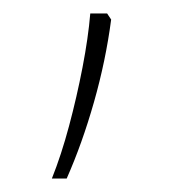

<svg xmlns="http://www.w3.org/2000/svg" viewBox="-20 -232 262 285"><path d="M139 -212 145 -203Q137 -142 119.5 -80.5Q102 -19 79 33H57Q71 -2 82.5 -45Q94 -88 102.5 -132Q111 -176 114 -212Z"/></svg>

Font: Noto Sans Kannada UI SemiCondensed Thin
Style: Regular
Weight: 100
Width: 4
Designer: Jelle Bosma - Monotype Design Team
Foundry: Monotype Imaging Inc.
Version: Version 2.005; ttfautohint (v1.8.4.7-5d5b)